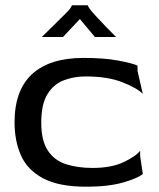

<svg xmlns="http://www.w3.org/2000/svg" viewBox="-20 -696 600 726"><path d="M306 10Q202 10 142.5 -22Q83 -54 59 -109Q35 -164 35 -233Q35 -355 101.5 -416Q168 -477 296 -477Q374 -477 427 -467Q480 -457 500 -448V-428L520 -341Q500 -362 444 -384.5Q388 -407 303 -407Q260 -407 221.5 -392.5Q183 -378 159.5 -340Q136 -302 136 -232Q136 -164 161 -126.5Q186 -89 230 -75Q274 -61 330 -61Q401 -61 447.5 -83Q494 -105 510 -126V-106L520 -38Q501 -22 445.5 -6Q390 10 306 10ZM138 -556Q153 -571 172 -589.5Q191 -608 209 -626Q227 -644 238 -655Q246 -664 249 -669.5Q252 -675 252 -676H312Q312 -672 325 -655Q331 -648 347 -630.5Q363 -613 382.5 -593Q402 -573 419 -556H339L282 -624L218 -556Z"/></svg>

Font: Red Rose
Style: Regular
Weight: 400
Designer: Jaikishan Patel
Version: Version 2.000; ttfautohint (v1.8.3)